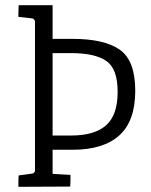

<svg xmlns="http://www.w3.org/2000/svg" viewBox="-20 -720 582 741"><path d="M51 -668 52 -700H183V-570H260Q383 -570 442.5 -528Q502 -486 502 -369.5Q502 -253 440.5 -197.5Q379 -142 260 -142H183V-49L252 -45Q252 -44 252 -22L251 0L51 1Q51 -38 52 -43L104 -50Q111 -51 115 -59V-639Q111 -648 104 -649L51 -655ZM255 -515H183V-197H255Q345 -197 389.5 -236.5Q434 -276 434 -365.5Q434 -455 390 -485Q346 -515 255 -515Z"/></svg>

Font: Antic Slab
Style: Regular
Weight: 400
Designer: Santiago Orozco
Foundry: Santiago Orozco
Version: Version 001.002